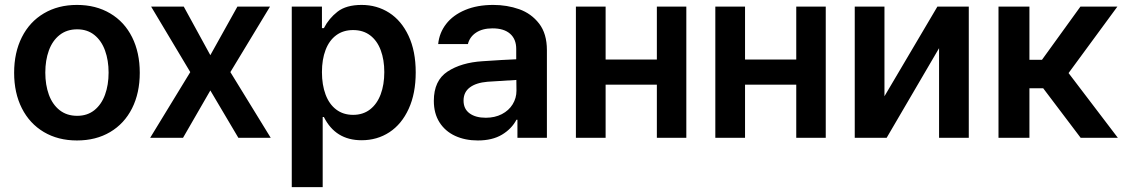

<svg xmlns="http://www.w3.org/2000/svg" viewBox="-20 -557 4541 776"><path d="M37.1 -262.7Q37.1 -344.7 68.4 -406.7Q99.6 -468.8 157.2 -502.9Q214.8 -537.1 291 -537.1Q367.7 -537.1 425.3 -502.9Q482.9 -468.8 513.9 -406.7Q544.9 -344.7 544.9 -262.7Q544.9 -181.2 513.7 -119.1Q482.4 -57.1 425 -23.2Q367.7 10.7 291 10.7Q214.8 10.7 157.2 -23.4Q99.6 -57.6 68.4 -119.4Q37.1 -181.2 37.1 -262.7ZM418.9 -263.7Q418.9 -313 404.5 -352.8Q390.1 -392.6 361.6 -415.5Q333 -438.5 292 -438.5Q250 -438.5 220.9 -415.5Q191.9 -392.6 177.5 -353Q163.1 -313.5 163.1 -263.7Q163.1 -213.9 177.5 -174.3Q191.9 -134.8 220.9 -111.8Q250 -88.9 292 -88.9Q333 -88.9 361.6 -111.8Q390.1 -134.8 404.5 -174.3Q418.9 -213.9 418.9 -263.7Z M830.1 -334 939.5 -530.3H1071.3L911.1 -265.6L1074.2 0H943.4L830.1 -191.4L719.7 0H586.9L749 -265.6L590.8 -530.3H722.7Z M1159.2 -530.3H1281.2V-443.4H1289.1Q1309.1 -482.4 1344.2 -509.8Q1379.4 -537.1 1441.4 -537.1Q1503.4 -537.1 1553 -505.4Q1602.5 -473.6 1631.3 -412.1Q1660.2 -350.6 1660.2 -264.6Q1660.2 -179.2 1631.8 -117.2Q1603.5 -55.2 1554 -22.7Q1504.4 9.8 1441.4 9.8Q1335.9 9.8 1289.1 -84H1284.2V199.2H1159.2ZM1407.2 -92.8Q1447.3 -92.8 1475.6 -114.7Q1503.9 -136.7 1518.6 -175.8Q1533.2 -214.8 1533.2 -265.6Q1533.2 -315.4 1518.8 -354Q1504.4 -392.6 1476.1 -414.1Q1447.8 -435.5 1407.2 -435.5Q1367.2 -435.5 1338.9 -414.6Q1310.5 -393.6 1295.9 -355.2Q1281.2 -316.9 1281.2 -265.6Q1281.2 -213.9 1295.9 -174.8Q1310.5 -135.7 1338.9 -114.3Q1367.2 -92.8 1407.2 -92.8Z M1930.7 -309.6Q2015.1 -315.4 2066.4 -317.4V-359.4Q2066.4 -398.9 2041.5 -420.7Q2016.6 -442.4 1970.7 -442.4Q1930.2 -442.4 1904.3 -425.3Q1878.4 -408.2 1871.1 -378.9H1751Q1755.4 -424.3 1783.2 -460.2Q1811 -496.1 1859.9 -516.6Q1908.7 -537.1 1973.6 -537.1Q2029.3 -537.1 2078.4 -519.8Q2127.4 -502.4 2158.9 -461.7Q2190.4 -420.9 2190.4 -354.5V0H2071.3V-73.2H2067.4Q2047.9 -36.1 2008.8 -12.7Q1969.7 10.7 1911.1 10.7Q1859.9 10.7 1819.6 -7.8Q1779.3 -26.4 1756.3 -62.5Q1733.4 -98.6 1733.4 -149.4Q1733.4 -231.4 1788.8 -267.8Q1844.2 -304.2 1930.7 -309.6ZM1943.4 -81.1Q1980 -81.1 2008.3 -95.7Q2036.6 -110.4 2052 -135.5Q2067.4 -160.6 2067.4 -190.4L2066.9 -233.9L1950.2 -226.6Q1904.3 -222.7 1878.9 -203.6Q1853.5 -184.6 1853.5 -150.4Q1853.5 -116.7 1877.9 -98.9Q1902.3 -81.1 1943.4 -81.1Z M2427.7 -316.4H2634.8V-530.3H2753.9V0H2634.8V-214.8H2427.7V0H2307.6V-530.3H2427.7Z M2991.2 -316.4H3198.2V-530.3H3317.4V0H3198.2V-214.8H2991.2V0H2871.1V-530.3H2991.2Z M3768.6 -530.3H3895.5V0H3775.4V-362.3L3563.5 0H3434.6V-530.3H3554.7V-168Z M4015.6 -530.3H4140.6V-315.4H4191.4L4346.7 -530.3H4496.1L4298.8 -261.7L4498 0H4347.7L4196.3 -200.2H4140.6V0H4015.6Z"/></svg>

Font: Pretendard GOV SemiBold
Style: Regular
Weight: 600
Designer: Base glyphs from Inter by Rasmus Andersson; Hangeul glyphs from Noto Sans CJK(Source Han Sans) by Jang Soo-young and Kan
Foundry: Kil Hyung-jin
Version: Version 1.309